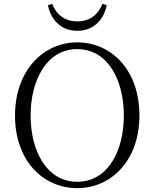

<svg xmlns="http://www.w3.org/2000/svg" viewBox="-20 -962 802 997"><path d="M229 -935C241 -871 288 -802 381 -802C475 -802 522 -871 534 -935L512 -942C490 -887 448 -851 381 -851C316 -851 272 -887 251 -942ZM139 -362C139 -548 224 -707 381 -707C539 -707 623 -548 623 -362C623 -176 539 -18 381 -18C224 -18 139 -176 139 -362ZM381 -742C206 -742 58 -597 58 -362C58 -126 205 15 381 15C557 15 704 -128 704 -362C704 -600 557 -742 381 -742Z"/></svg>

Font: Noto Serif SC Light
Style: Regular
Weight: 300
Designer: Ryoko NISHIZUKA 西塚涼子 (kana & ideographs); Frank Grießhammer (Latin, Greek & Cyrillic); Wenlong ZHANG 张文龙 (bopomofo); San
Foundry: Adobe
Version: Version 2.001;hotconv 1.1.0;makeotfexe 2.6.0